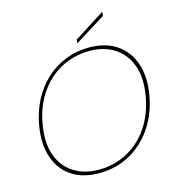

<svg xmlns="http://www.w3.org/2000/svg" viewBox="-129 -1001 1018 1120"><g transform="rotate(-15 380.5 -440.5)"><path d="M333 12Q232 12 165.5 -33.5Q99 -79 72.5 -160.5Q46 -242 65 -350Q79 -430 114 -496.5Q149 -563 201 -611Q253 -659 319.5 -685.5Q386 -712 461 -712Q563 -712 629.5 -666Q696 -620 723 -538.5Q750 -457 731 -350Q717 -269 682 -203Q647 -137 594.5 -88.5Q542 -40 476 -14Q410 12 333 12ZM336 -8Q402 -8 463.5 -30.5Q525 -53 575 -97Q625 -141 660 -205Q695 -269 709 -351Q728 -460 700 -536Q672 -612 609 -652Q546 -692 459 -692Q393 -692 331.5 -669.5Q270 -647 220 -603Q170 -559 135 -495.5Q100 -432 86 -350Q67 -241 94.5 -164.5Q122 -88 186 -48Q250 -8 336 -8ZM404 -753 405 -774 591 -893 590 -869Z"/></g></svg>

Font: DM Sans 18pt Thin
Style: Italic
Weight: 250
Italic angle: -10°
Designer: Colophon Foundry, Jonny Pinhorn
Foundry: Colophon Foundry
Version: Version 4.004;gftools[0.9.30]